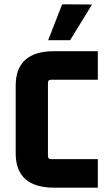

<svg xmlns="http://www.w3.org/2000/svg" viewBox="-20 -873 487 893"><path d="M204 -686 269 -853 408 -852 306 -686ZM435 -133V0H233Q53 0 53 -160V-475Q53 -635 233 -635H435V-502H217Q203 -502 203 -488V-147Q203 -133 217 -133Z"/></svg>

Font: Gemunu Libre ExtraBold
Style: Regular
Weight: 800
Designer: Puspanada Ekanayake, Sola Matas, Pathum Egodawatta, Kosala Senevirathne
Foundry: mooniak
Version: Version 1.100